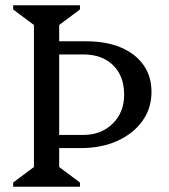

<svg xmlns="http://www.w3.org/2000/svg" viewBox="-20 -710 641 730"><path d="M30 0V-16L109 -75V-615L30 -674V-690H284V-674L205 -615V-75L284 -16V0ZM170 -147V-197H297Q365 -197 408.5 -240Q452 -283 452 -350Q452 -421 410 -462Q368 -503 297 -503H142V-553H307Q384 -553 439.5 -529.5Q495 -506 525.5 -463Q556 -420 556 -361Q556 -298 521.5 -250Q487 -202 426.5 -174.5Q366 -147 287 -147Z"/></svg>

Font: Platypi Light Light
Style: Regular
Weight: 300
Version: Version 1.200